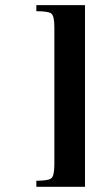

<svg xmlns="http://www.w3.org/2000/svg" viewBox="-20 -720 428 740"><path d="M120.1 0V-23.4Q168 -23.4 178.7 -33.7Q189.5 -43.9 189.5 -86.9V-614.3Q189.5 -657.2 178.7 -667Q168 -676.8 120.1 -676.8V-700.2H307.6V0Z"/></svg>

Font: TriodPostnaja
Style: Medium
Weight: 500
Version: 20110805